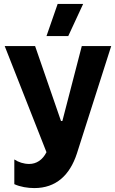

<svg xmlns="http://www.w3.org/2000/svg" viewBox="-20 -755 587 979"><path d="M328 -571 404 -735H274L217 -571ZM155 204C266 204 336 138 372 28L547 -520H397L298 -138H291L159 -520H4L217 21C197 61 165 81 129 81C101 81 74 72 53 58V184C83 198 122 204 155 204Z"/></svg>

Font: Fixel Text Bold
Style: Bold
Weight: 700
Width: 4
Designer: AlfaBravo + MacPaw
Foundry: Kyrylo Tkachov, Marchela Mozhyna, Serhii Makarenko, Maria Weinstein, Zakhar Kryvoshyya
Version: Version 1.211